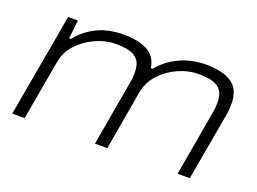

<svg xmlns="http://www.w3.org/2000/svg" viewBox="-86 -729 1230 919"><g transform="rotate(20 529.5 -269.0)"><path d="M35 0 128 -526H178L167 -431H175Q211 -474 250.5 -497.5Q290 -521 330 -529.5Q370 -538 405 -538Q483 -538 529 -513.5Q575 -489 584 -431H592Q628 -473 669 -496.5Q710 -520 750.5 -529Q791 -538 825 -538Q912 -538 958.5 -507Q1005 -476 1005 -402Q1005 -389 1004 -374.5Q1003 -360 1000 -344L939 0H877L935 -332Q938 -347 939 -360Q940 -373 940 -384Q940 -428 922 -449Q904 -470 874 -476.5Q844 -483 807 -483Q758 -483 707 -460.5Q656 -438 618.5 -397.5Q581 -357 571 -300L519 0H456L514 -331Q517 -346 518 -359Q519 -372 519 -383Q519 -427 501 -448.5Q483 -470 453.5 -476.5Q424 -483 387 -483Q338 -483 287 -460.5Q236 -438 198 -397.5Q160 -357 151 -300L98 0Z"/></g></svg>

Font: Archivo Expanded ExtraLight
Style: Italic
Weight: 250
Width: 7
Italic angle: -10°
Designer: Hector Gatti
Foundry: Omnibus-Type
Version: Version 2.001